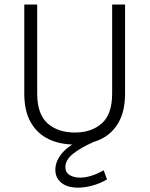

<svg xmlns="http://www.w3.org/2000/svg" viewBox="-20 -638 674 862"><path d="M89 -617.5H147V-218Q147 -125.5 193.5 -84.2Q240 -43 316 -43Q391 -43 437.2 -84.2Q483.5 -125.5 483.5 -218V-617.5H541.5V-218Q541.5 -140.5 513.2 -89.8Q485 -39 434.2 -14Q383.5 11 316 11Q248.5 11 197.2 -14Q146 -39 117.5 -89.8Q89 -140.5 89 -218ZM460.5 167.5Q430 185.5 395.5 195Q361 204.5 330 204.5Q283 204.5 255.8 182.8Q228.5 161 228.5 124Q228.5 82.5 263.5 44.2Q298.5 6 368.5 -19.5L399 0Q341 25.5 307.2 53Q273.5 80.5 273.5 112Q273.5 136 292.5 147.8Q311.5 159.5 339.5 159.5Q363 159.5 389 151.5Q415 143.5 445.5 126.5Z"/></svg>

Font: Karla Light
Style: Regular
Weight: 300
Designer: Jonathan Pinhorn
Version: Version 2.004;gftools[0.9.33]